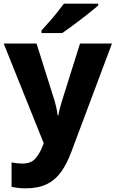

<svg xmlns="http://www.w3.org/2000/svg" viewBox="-21 -786 630 1046"><path d="M-1 -549H178L277 -235Q282 -218 286.5 -197Q291 -176 293 -157H297Q300 -177 305.5 -197.5Q311 -218 316 -234L415 -549H589L367 43Q343 107 311.5 151Q280 195 233.5 217.5Q187 240 119 240Q93 240 74.5 237.5Q56 235 42 232V99Q52 101 68 103Q84 105 101 105Q148 105 171.5 78Q195 51 210 13L217 -6ZM514 -756Q498 -742 473 -722Q448 -702 419.5 -680Q391 -658 364 -638.5Q337 -619 318 -606H205V-620Q221 -638 244 -663.5Q267 -689 289 -716.5Q311 -744 327 -766H514Z"/></svg>

Font: Noto Sans Lao Looped ExtraBold
Style: Regular
Weight: 800
Designer: Mark Frömberg, Ben Mitchell
Foundry: The Fontpad Ltd
Version: Version 1.002; ttfautohint (v1.8.4.7-5d5b)